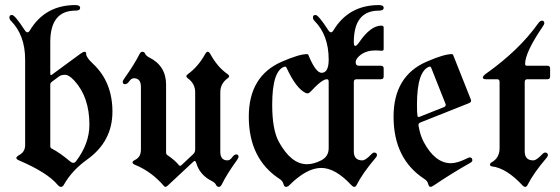

<svg xmlns="http://www.w3.org/2000/svg" viewBox="-20 -727 2209 757"><path d="M17.1 -658.7Q17.1 -668 27.3 -668Q38.6 -668 77.6 -607.9Q83 -599.6 88.1 -599.6Q93.3 -599.6 97.7 -606.9Q157.7 -707 277.3 -707Q295.9 -707 295.9 -696Q295.9 -685.1 277.3 -685.1Q178.2 -685.1 178.2 -561V-437.5Q178.2 -431.2 180.7 -431.2Q183.1 -431.2 185.5 -433.1L296.4 -514.6Q307.6 -522.9 313.7 -522.9Q319.8 -522.9 319.8 -514.2Q319.8 -500.5 346.7 -475.6Q423.3 -403.8 423.3 -286.6Q423.3 -169.4 323.7 -98.1Q263.7 -55.2 231.4 2Q227.1 9.8 220.5 9.8Q213.9 9.8 207 1.5Q166.5 -46.9 54.7 -94.7Q44.4 -99.1 44.4 -104.2Q44.4 -109.4 56.6 -116.2Q79.1 -128.9 79.1 -154.8V-492.2Q79.1 -588.9 22.5 -645.5Q17.1 -650.9 17.1 -658.7ZM178.2 -149.9Q178.2 -144 184.1 -141.1Q215.8 -125 256.8 -90.3Q263.2 -85 269 -85Q274.9 -85 279.8 -91.3Q332.5 -160.6 332.5 -235.4Q332.5 -344.2 273.4 -408.7Q252 -432.1 236.6 -432.1Q221.2 -432.1 212.9 -425.8L184.1 -404.3Q178.2 -399.9 178.2 -393.6Z M463.9 0ZM920.4 -108.4Q920.4 -104 912.6 -93.3Q875 -41.5 854 1Q849.6 9.8 842.5 9.8Q835.4 9.8 831.5 1.5Q827.6 -6.8 815.9 -12.7Q767.1 -37.1 753.4 -85.4Q751 -92.3 748 -92.3Q745.1 -92.3 742.2 -89.4L640.1 5.9Q635.7 9.8 632.3 9.8Q628.9 9.8 626 5.9Q577.1 -50.3 515.6 -75.7Q502.4 -81.1 502.4 -86.4Q502.4 -91.8 513.7 -97.2Q535.6 -108.4 535.6 -137.2V-384.8Q535.6 -418.5 507.8 -418.5Q498 -418.5 489.7 -406.7Q481.4 -395 472.7 -395Q463.9 -395 463.9 -404.8Q463.9 -409.2 471.7 -419.9Q508.8 -471.7 530.3 -514.2Q534.7 -522.9 541.7 -522.9Q548.8 -522.9 552.7 -514.6Q556.6 -506.3 568.4 -500.5Q634.8 -467.3 634.8 -393.6V-126Q634.8 -119.1 639.6 -115.7Q669.9 -95.2 685.5 -75.7Q687.5 -73.2 690.2 -73.2Q692.9 -73.2 695.3 -75.7L741.2 -118.7Q749.5 -126.5 749.5 -136.7V-363.3Q749.5 -397.5 720.2 -418.5Q714.8 -422.4 714.8 -426.5Q714.8 -430.7 721.2 -435.1Q761.2 -463.9 789.1 -514.2Q793.9 -522.9 799.1 -522.9Q804.2 -522.9 809.1 -514.2Q837.9 -461.9 877 -435.1Q883.3 -430.7 883.3 -426.5Q883.3 -422.4 877.9 -418.5Q848.6 -397.9 848.6 -363.3V-128.4Q848.6 -94.7 877 -94.7Q886.7 -94.7 895 -106.4Q903.3 -118.2 911.9 -118.2Q920.4 -118.2 920.4 -108.4Z M960.9 -267.1Q960.9 -427.2 1091.3 -483.9Q1159.7 -513.7 1190.9 -513.7Q1194.3 -513.7 1195.8 -510.3Q1224.6 -439.9 1248 -439.9Q1275.9 -439.9 1275.9 -492.2Q1275.9 -588.9 1219.2 -645.5Q1213.9 -650.9 1213.9 -658.7Q1213.9 -668 1224.1 -668Q1235.4 -668 1274.4 -607.9Q1279.8 -599.6 1284.9 -599.6Q1290 -599.6 1294.4 -606.9Q1354.5 -707 1474.1 -707Q1492.7 -707 1492.7 -696Q1492.7 -685.1 1474.1 -685.1Q1375 -685.1 1375 -561Q1375 -545.9 1380.6 -545.9Q1386.2 -545.9 1397 -561.5Q1441.4 -626 1483.9 -626Q1492.7 -626 1492.7 -617.7V-534.2Q1492.7 -526.9 1485.8 -526.9Q1479 -526.9 1473.6 -527.6Q1468.3 -528.3 1461.4 -528.3Q1424.8 -528.3 1401.4 -510.3Q1382.3 -495.6 1382.3 -481.7Q1382.3 -467.8 1395 -467.8H1481.9Q1492.7 -467.8 1492.7 -457V-425.3Q1492.7 -414.6 1481.9 -414.6H1385.7Q1375 -414.6 1375 -403.8V-129.9Q1375 -94.7 1408.7 -94.7Q1421.4 -94.7 1443.8 -118.7Q1450.2 -125.5 1455.1 -125.5Q1466.3 -125.5 1466.3 -115.2Q1466.3 -110.8 1460.4 -104Q1409.7 -44.4 1385.7 2.9Q1382.3 9.8 1377 9.8Q1371.6 9.8 1365.2 2.9Q1302.2 -64.9 1246.6 -64.9Q1189 -64.9 1120.6 3.4Q1114.3 9.8 1107.4 9.8Q1100.6 9.8 1097.4 -2Q1094.2 -13.7 1083 -21Q960.9 -100.1 960.9 -267.1ZM1053.2 -314Q1053.2 -215.3 1079.6 -167.5Q1127.9 -79.6 1190.4 -79.6Q1216.8 -79.6 1246.3 -94.7Q1275.9 -109.9 1275.9 -142.6V-405.3Q1275.9 -414.6 1268.6 -414.6Q1249.5 -414.6 1203.6 -364.7Q1197.8 -358.9 1192.9 -358.9Q1188 -358.9 1184.6 -360.8Q1147.5 -378.4 1109.9 -459.5Q1107.4 -464.4 1105 -464.4Q1102.5 -464.4 1101.1 -463.9Q1053.2 -447.8 1053.2 -314Z M1531.7 -267.1Q1531.7 -427.2 1662.1 -483.9Q1730.5 -513.7 1761.7 -513.7Q1765.1 -513.7 1766.6 -510.3L1835.9 -335.9Q1837.4 -333 1837.4 -330.1Q1837.4 -323.7 1829.1 -320.3L1638.7 -244.6Q1629.9 -241.2 1629.9 -234.9Q1629.9 -232.4 1630.4 -230Q1636.7 -193.4 1650.4 -167.5Q1695.3 -83.5 1757.8 -83.5Q1783.2 -83.5 1822.3 -103Q1829.1 -106.4 1832 -106.4Q1842.3 -106.4 1842.3 -94.7Q1842.3 -89.4 1833.5 -84.5Q1761.2 -43.9 1691.4 3.4Q1682.1 9.8 1676.8 9.8Q1671.4 9.8 1668.2 -2Q1665 -13.7 1653.8 -21Q1531.7 -100.1 1531.7 -267.1ZM1624 -314Q1624 -280.8 1626 -270Q1627 -265.6 1629.6 -265.6Q1632.3 -265.6 1635.7 -267.1L1730.5 -304.7Q1737.3 -307.6 1737.3 -313.5Q1737.3 -315.9 1735.8 -319.3L1680.2 -459.5Q1678.2 -464.4 1675.5 -464.4Q1672.9 -464.4 1671.9 -463.9Q1624 -445.8 1624 -314Z M1895.5 -436Q2026.4 -528.8 2101.1 -633.8Q2109.4 -645.5 2116.7 -645.5Q2126 -645.5 2126 -635.7Q2126 -630.4 2118.7 -620.6Q2050.3 -520 2050.3 -474.6Q2050.3 -467.8 2057.6 -467.8H2138.2Q2148.9 -467.8 2148.9 -457V-425.3Q2148.9 -414.6 2138.2 -414.6H2059.6Q2048.8 -414.6 2048.8 -403.8V-129.9Q2048.8 -94.7 2082.5 -94.7Q2095.2 -94.7 2117.7 -118.7Q2124 -125.5 2128.9 -125.5Q2140.1 -125.5 2140.1 -115.2Q2140.1 -110.8 2134.3 -104Q2083.5 -44.4 2059.6 2.9Q2056.2 9.8 2050.8 9.8Q2045.4 9.8 2039.1 2.9Q1976.6 -64 1920.4 -70.8Q1912.1 -71.8 1912.1 -77.6Q1912.1 -83.5 1917.5 -86.4Q1949.7 -104 1949.7 -142.6V-403.8Q1949.7 -414.6 1939.9 -414.6H1896.5Q1883.8 -414.6 1883.8 -421.1Q1883.8 -427.7 1895.5 -436Z"/></svg>

Font: UnifrakturMaguntia
Style: Book
Weight: 400
Designer: j. 'mach' wust, Gerrit Ansmann, Georg Duffner, based on a font by Peter Wiegel, original typeface by Carl Albert Fahrenw
Version: Version 2017-03-19